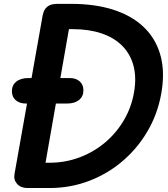

<svg xmlns="http://www.w3.org/2000/svg" viewBox="-20 -948 849 968"><path d="M118.5 0Q85 0 66.5 -20.5Q48 -41 53 -70L195 -870Q200.5 -899.5 218 -914Q235.5 -928.5 268.5 -928.5H339.5Q459 -928.5 550.5 -899.2Q642 -870 701.5 -814.5Q761 -759 785.8 -680Q810.5 -601 797 -502Q782.5 -394 732.8 -302.5Q683 -211 606.2 -143Q529.5 -75 433.2 -37.5Q337 0 229 0ZM111 -426Q78.5 -426 59.2 -442.8Q40 -459.5 40 -488.5Q40 -518.5 62.2 -536.5Q84.5 -554.5 123 -554.5H331Q363 -554.5 381.8 -537.8Q400.5 -521 400.5 -492.5Q400.5 -462 378.5 -444Q356.5 -426 318 -426ZM209.5 -127.5H229Q310.5 -127.5 383.8 -155.5Q457 -183.5 515 -234Q573 -284.5 610.5 -352.5Q648 -420.5 658.5 -500.5Q667.5 -570 650.5 -625.5Q633.5 -681 593 -720.2Q552.5 -759.5 490.2 -780.2Q428 -801 347 -801H327.5Z"/></svg>

Font: Edu AU VIC WA NT Hand
Style: Bold
Weight: 700
Version: Version 1.001